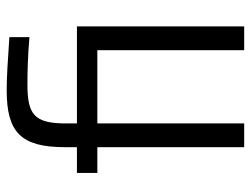

<svg xmlns="http://www.w3.org/2000/svg" viewBox="-108 -642 750 574"><g transform="rotate(-90 267.0 -355.0)"><path d="M302 -648C336 -648 385 -647 443 -642V-702C368 -707 323 -710 284 -710C159 -710 114 -668 114 -536V-500H37V-439H114V0H185V-439H404V0H475V-500H185V-533C185 -628 212 -648 302 -648Z"/></g></svg>

Font: LT Wave Alt Light
Style: Regular
Weight: 300
Designer: Daniel Lyons
Version: Version 2.5 (Glyphs App)